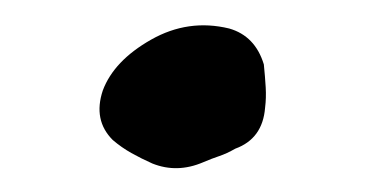

<svg xmlns="http://www.w3.org/2000/svg" viewBox="-20 -321 295 155"><path d="M194 -234Q192 -209 170 -201Q163 -197 157 -195Q151 -193 144 -190Q123 -181 103 -189Q94 -193 86 -197.5Q78 -202 71 -208Q55 -224 63 -248Q72 -272 102 -289Q132 -306 165 -298Q186 -292 193 -269Q194 -259 194.5 -250.5Q195 -242 194 -234Z"/></svg>

Font: Slackside One
Style: Regular
Weight: 400
Version: Version 1.000